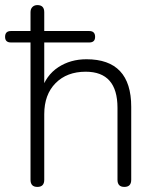

<svg xmlns="http://www.w3.org/2000/svg" viewBox="-38 -730 616 755"><path d="M109 5Q82 5 82 -23V-682Q82 -695 89.5 -702.5Q97 -710 109 -710Q136 -710 136 -682V-382L124 -373Q143 -434 191 -465.5Q239 -497 302 -497Q478 -497 478 -310V-23Q478 5 451 5Q424 5 424 -23V-306Q424 -448 299 -448Q225 -448 180.5 -403Q136 -358 136 -281V-23Q136 5 109 5ZM5 -563Q-18 -563 -18 -585Q-18 -608 5 -608H313Q336 -608 336 -585Q336 -563 313 -563Z"/></svg>

Font: Nunito VF Beta Light
Style: Regular
Weight: 300
Designer: Vernon Adams
Foundry: newtypography
Version: Version 3.001